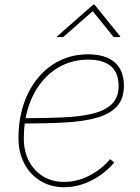

<svg xmlns="http://www.w3.org/2000/svg" viewBox="-20 -783 591 811"><path d="M250.5 7.8Q194.3 7.8 150.9 -18.8Q107.4 -45.4 82.8 -92Q58.1 -138.7 58.1 -199.2Q58.1 -276.9 79.6 -341.8Q101.1 -406.7 140.6 -454.3Q180.2 -502 234.1 -527.8Q288.1 -553.7 352.5 -553.7Q401.4 -553.7 435.1 -538.3Q468.8 -522.9 486.1 -493.4Q503.4 -463.9 503.4 -421.4Q503.4 -365.7 473.9 -333.5Q444.3 -301.3 388.9 -285.6Q333.5 -270 254.6 -265.6Q175.8 -261.2 77.6 -261.2V-283.7Q168.5 -283.7 242.7 -286.9Q316.9 -290 370.1 -302.7Q423.3 -315.4 452.1 -343.3Q481 -371.1 481 -419.9Q481 -475.6 448.5 -503.4Q416 -531.2 352.5 -531.2Q293 -531.2 243.2 -506.8Q193.4 -482.4 157 -438Q120.6 -393.6 100.6 -332.8Q80.6 -272 80.6 -199.2Q80.6 -144 102.3 -102.5Q124 -61 162.4 -37.8Q200.7 -14.6 250.5 -14.6Q306.6 -14.6 358.4 -41.7Q410.2 -68.8 444.8 -110.8L462.4 -96.7Q424.8 -50.8 367.9 -21.5Q311 7.8 250.5 7.8ZM247.1 -626.5H220.7L221.2 -629.4L373.5 -763.2H379.4L487.8 -629.4L487.3 -626.5H460L371.6 -735.8Z"/></svg>

Font: Inter Thin
Style: Italic
Weight: 250
Italic angle: -9.3988°
Designer: Rasmus Andersson
Foundry: rsms
Version: Version 4.001;git-66647c0bb